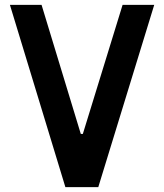

<svg xmlns="http://www.w3.org/2000/svg" viewBox="-20 -770 675 790"><path d="M484.4 -750H614.6L384.4 0H249L20.8 -750H151L312.5 -218.8H320.8Z"/></svg>

Font: Vladivostok Bold
Style: Regular
Weight: 700
Width: 4
Designer: Michael Sharanda
Foundry: Michael Sharanda
Version: Version 1.005